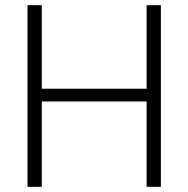

<svg xmlns="http://www.w3.org/2000/svg" viewBox="-20 -720 726 740"><path d="M86 -700H141V-378H545V-700H600V0H545V-329H141V0H86Z"/></svg>

Font: Bai Jamjuree Light
Style: Regular
Weight: 300
Designer: Katatrad Aksorn Co.,Ltd.
Foundry: Cadson Demak Co.,Ltd.
Version: Version 1.000; ttfautohint (v1.6)